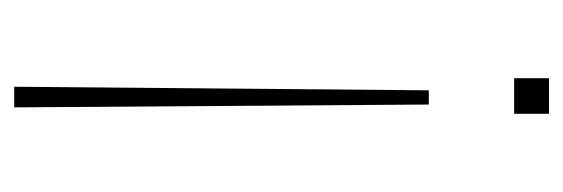

<svg xmlns="http://www.w3.org/2000/svg" viewBox="-281 -511 792 270"><g transform="rotate(-90 115.0 -376.0)"><path d="M99 -752H128L123 -169H103ZM90 -49H140V0H90Z"/></g></svg>

Font: Hepta Slab ExtraLight
Style: Regular
Weight: 200
Designer: Michael LaGattuta
Foundry: Michael LaGattuta
Version: Version 1.100